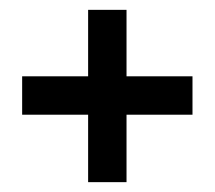

<svg xmlns="http://www.w3.org/2000/svg" viewBox="-20 -544 436 390"><path d="M237 -389H371V-311H237V-174H159V-311H25V-389H159V-524H237Z"/></svg>

Font: SVN-Bebas Neue
Style: Bold
Weight: 700
Designer: Ryoichi Tsunekawa
Foundry: Ryoichi Tsunekawa
Version: Version 1.300; ttfautohint (v1.7.9-c794)